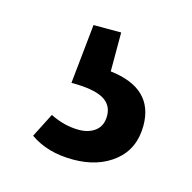

<svg xmlns="http://www.w3.org/2000/svg" viewBox="-53 -69 362 362"><g transform="rotate(15 128.0 111.5)"><path d="M143 60Q229 70 229 143Q229 188 197.5 213.5Q166 239 117 239Q67 239 33 215L57 168Q85 182 113 182Q133 182 145.5 172Q158 162 158 143Q158 121 139 110.5Q120 100 77 100L89 -16H143Z"/></g></svg>

Font: Fira Sans Condensed
Style: Regular
Weight: 400
Width: 3
Designer: bBox Type GmbH & Carrois Corporate GbR & Edenspiekermann AG
Foundry: bBox Type GmbH & Carrois Corporate GbR & Edenspiekermann AG
Version: Version 4.301